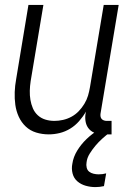

<svg xmlns="http://www.w3.org/2000/svg" viewBox="-20 -540 540 783"><path d="M179 8Q152 8 127.5 0.5Q103 -7 85 -24Q67 -41 56.5 -64Q46 -87 42.5 -112.5Q39 -138 40 -164.5Q41 -191 46 -218L96 -520H157L105 -209Q102 -189 101.5 -170Q101 -151 104 -133Q107 -115 114 -98.5Q121 -82 134 -70Q147 -58 164.5 -52.5Q182 -47 202 -47Q219 -47 237 -51Q255 -55 271.5 -64Q288 -73 301 -86.5Q314 -100 324 -116.5Q334 -133 339 -150Q344 -167 347 -185L403 -520H464L390 -77Q389 -71 390 -65Q391 -59 394.5 -55Q398 -51 403.5 -49Q409 -47 415 -47H435V8H406Q388 8 371.5 3.5Q355 -1 344 -13Q333 -25 329.5 -42Q326 -59 329 -77L331 -85Q319 -65 303 -46.5Q287 -28 266.5 -15.5Q246 -3 223.5 2.5Q201 8 179 8ZM369 223Q349 223 329.5 217.5Q310 212 295.5 199.5Q281 187 276 167.5Q271 148 275 128Q279 100 295 74Q311 48 333 27Q355 6 380.5 -10Q406 -26 434 -37L428 0Q412 12 397 25.5Q382 39 369 54.5Q356 70 345.5 87Q335 104 333 122Q331 133 333.5 143.5Q336 154 343.5 160Q351 166 361.5 168.5Q372 171 382 171Q390 171 398 170Q406 169 413 167L404 219Q395 221 386.5 222Q378 223 369 223Z"/></svg>

Font: Iosevka Light
Style: Italic
Weight: 300
Italic angle: -9°
Monospace: yes
Designer: Belleve Invis
Foundry: Belleve Invis
Version: Version 32.5.0; ttfautohint (v1.8.4)